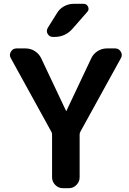

<svg xmlns="http://www.w3.org/2000/svg" viewBox="-20 -983 672 1003"><path d="M247 -297 36 -680Q27 -696 37 -713Q47 -730 66 -730H114Q140 -730 162 -716Q184 -702 195 -679L325 -404Q325 -403 326 -403Q327 -403 327 -404L457 -679Q468 -702 490 -716Q512 -730 538 -730H582Q601 -730 611 -713Q621 -696 612 -680L401 -297Q396 -289 396 -281V-57Q396 -34 379.5 -17Q363 0 340 0H308Q285 0 268.5 -17Q252 -34 252 -57V-281Q252 -289 247 -297ZM364 -963H417Q433 -963 440 -948Q447 -933 436 -921L358 -832Q321 -790 264 -790H257Q238 -790 229 -806Q220 -822 230 -838L278 -915Q291 -937 314.5 -950Q338 -963 364 -963Z"/></svg>

Font: Rounded Mplus 1c Bold
Style: Bold
Weight: 700
Version: Version 1.059.20150529